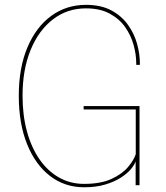

<svg xmlns="http://www.w3.org/2000/svg" viewBox="-20 -764 684 792"><path d="M327 8.5Q247 8.5 186.5 -38Q126 -84.5 91.8 -169.2Q57.5 -254 57.5 -369Q57.5 -484 93 -568.2Q128.5 -652.5 191 -698.2Q253.5 -744 334.5 -744Q397 -744 439.5 -721Q482 -698 508 -661.5Q534 -625 545.5 -583Q557 -541 557 -502.5Q557 -501 557 -499.5Q557 -498 557 -496.5H542Q542 -498 542 -499.5Q542 -501 542 -502.5Q542 -539.5 531 -579Q520 -618.5 495.8 -652.8Q471.5 -687 431.8 -708.2Q392 -729.5 334.5 -729.5Q257.5 -729.5 198.5 -684.2Q139.5 -639 106.2 -557.8Q73 -476.5 73 -369Q73 -288.5 91.2 -221.8Q109.5 -155 143.2 -106.5Q177 -58 223.5 -31.8Q270 -5.5 326.5 -5.5Q396 -5.5 440.5 -26.2Q485 -47 508.8 -75.8Q532.5 -104.5 540 -128V-312.5H325V-326.5H555.5V0H539.5V-98.5Q535 -84 519.5 -65.8Q504 -47.5 477.2 -30.5Q450.5 -13.5 413 -2.5Q375.5 8.5 327 8.5Z"/></svg>

Font: Epilogue Thin
Style: Regular
Weight: 250
Designer: Tyler Finck
Foundry: Etcetera Type Co
Version: Version 2.111